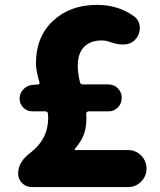

<svg xmlns="http://www.w3.org/2000/svg" viewBox="-20 -760 648 780"><path d="M284.2 -155.3Q283.2 -154.3 283.2 -152.3Q283.2 -150.4 285.2 -150.4H500Q531.2 -150.4 553.2 -128.4Q575.2 -106.4 575.2 -75.2Q575.2 -43.9 553.2 -22Q531.2 0 500 0H109.4Q85.9 0 69.8 -16.1Q53.7 -32.2 53.7 -54.7Q53.7 -101.6 101.6 -137.7Q175.8 -194.3 175.8 -281.2Q175.8 -288.1 174.8 -297.9Q173.8 -307.6 164.1 -307.6H111.3Q89.8 -307.6 74.7 -322.8Q59.6 -337.9 59.6 -359.4Q59.6 -380.9 74.7 -397Q89.8 -413.1 111.3 -415L134.8 -417Q137.7 -417 139.6 -419.4Q141.6 -421.9 140.6 -424.8Q126 -473.6 126 -502Q126 -610.4 195.3 -675.3Q264.6 -740.2 374 -740.2Q461.9 -740.2 526.4 -692.4Q547.9 -674.8 547.9 -646.5Q547.9 -618.2 527.3 -596.7Q508.8 -579.1 479.5 -579.1Q456.1 -579.1 425.8 -589.8Q410.2 -595.7 392.6 -595.7Q347.7 -595.7 321.8 -569.8Q295.9 -543.9 295.9 -491.2Q295.9 -464.8 304.7 -426.8Q306.6 -417 316.4 -417H420.9Q443.4 -417 459 -400.9Q474.6 -384.8 474.6 -362.3Q474.6 -339.8 459 -323.7Q443.4 -307.6 420.9 -307.6H339.8Q335.9 -307.6 333 -304.7Q330.1 -301.8 330.1 -297.9Q331.1 -283.2 331.1 -280.3Q331.1 -241.2 320.3 -212.9Q309.6 -184.6 284.2 -155.3Z"/></svg>

Font: Gen Jyuu GothicX Heavy
Style: Bold
Weight: 900
Designer: [Source Han Sans]
Ryoko NISHIZUKA  (kana & ideographs); Paul D. Hunt (Latin, Greek & Cyrillic); Wenlong ZHANG  (bopomofo
Version: Version 1.002.20150607